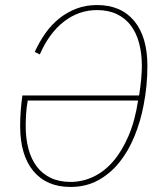

<svg xmlns="http://www.w3.org/2000/svg" viewBox="-20 -730 635 762"><path d="M260 12Q165 12 112.5 -51Q60 -114 60 -230Q60 -291 69 -351H532Q538 -389 540.5 -418Q543 -447 543 -468Q543 -518 532 -559Q521 -600 499 -629Q477 -658 443.5 -674Q410 -690 365 -690Q293 -690 234 -644.5Q175 -599 138 -514L118 -524Q136 -564 160.5 -598.5Q185 -633 216 -657.5Q247 -682 284 -696Q321 -710 365 -710Q460 -710 512.5 -647Q565 -584 565 -468Q565 -389 550 -313Q538 -249 514 -190Q490 -131 454 -86Q418 -41 369.5 -14.5Q321 12 260 12ZM260 -8Q307 -8 350.5 -28.5Q394 -49 429 -89.5Q464 -130 490 -190.5Q516 -251 528 -331H90Q85 -302 83.5 -276Q82 -250 82 -230Q82 -180 93 -139Q104 -98 126 -69Q148 -40 181.5 -24Q215 -8 260 -8Z"/></svg>

Font: IBM Plex Sans Cond Thin
Style: Italic
Weight: 100
Width: 3
Italic angle: -11°
Designer: Mike Abbink, Paul van der Laan, Pieter van Rosmalen
Foundry: Bold Monday
Version: Version 1.3